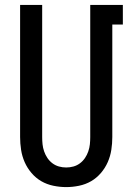

<svg xmlns="http://www.w3.org/2000/svg" viewBox="-20 -755 540 783"><path d="M250 8Q224 8 197.5 2.5Q171 -3 148.5 -16Q126 -29 108.5 -49.5Q91 -70 80.5 -94Q70 -118 66 -144Q62 -170 62 -196V-735H152V-196Q152 -181 153.5 -166.5Q155 -152 160 -137.5Q165 -123 173.5 -110.5Q182 -98 194 -89Q206 -80 220.5 -76Q235 -72 250 -72Q265 -72 279.5 -76Q294 -80 306 -89Q318 -98 326.5 -110.5Q335 -123 340 -137.5Q345 -152 346.5 -166.5Q348 -181 348 -196V-735H481V-655H438V-196Q438 -170 434 -144Q430 -118 419.5 -94Q409 -70 391.5 -49.5Q374 -29 351.5 -16Q329 -3 302.5 2.5Q276 8 250 8Z"/></svg>

Font: Iosevka Custom Medium
Style: Regular
Weight: 500
Monospace: yes
Designer: Belleve Invis
Foundry: Belleve Invis
Version: Version 32.5.0; ttfautohint (v1.8.4)